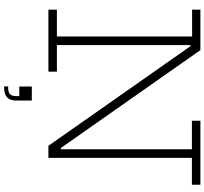

<svg xmlns="http://www.w3.org/2000/svg" viewBox="-51 -742 1011 950"><g transform="rotate(90 455.0 -266.5)"><path d="M701 0 173.5 -752H227.5L755 0ZM27.5 -711V-752H227L226 -702.5H202.5V-42H334V0H27.5V-42H160V-711ZM577 -710V-752H893.5V-710H760.5V0H703L687 -62H718V-710ZM407.5 82H477V123L457.5 144H407.5ZM455 86H477V161Q477 189.5 461.2 204.2Q445.5 219 416.5 219H407V199H416.5Q435.5 199 445.2 189.8Q455 180.5 455 161.5Z"/></g></svg>

Font: Hepta Slab ExtraLight Light
Style: Regular
Weight: 300
Version: Version 1.100